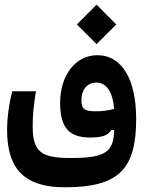

<svg xmlns="http://www.w3.org/2000/svg" viewBox="-20 -587 626 829"><path d="M260.3 221.7C494.6 221.7 567.9 142.1 567.9 -73.7C567.9 -239.3 509.8 -348.6 399.9 -348.6C304.2 -348.6 239.7 -259.3 239.7 -144C239.7 -43 272 6.8 369.1 6.8C421.9 6.8 446.3 -2.9 460.4 -25.4L473.1 -25.9C471.7 12.7 465.8 43.9 443.8 63.5C413.6 90.3 357.9 95.2 281.7 95.2C153.3 95.2 121.1 64.9 121.1 -43C121.1 -93.3 126 -137.7 135.3 -192.9H33.2C20.5 -147.9 10.7 -82 10.7 -26.9C10.7 121.6 65.4 221.7 260.3 221.7ZM397 -396.5 481.9 -481.4 397 -566.9 312 -481.4ZM472.7 -116.7C446.8 -109.9 421.9 -106.4 394 -106.4C343.8 -106.4 331.5 -116.7 331.5 -154.8C331.5 -198.2 355.5 -230.5 396 -230.5C438.5 -230.5 466.8 -191.9 472.7 -116.7Z"/></svg>

Font: Cascadia Mono SemiBold
Style: Regular
Weight: 600
Monospace: yes
Designer: Aaron Bell
Foundry: Saja Typeworks
Version: Version 2404.023